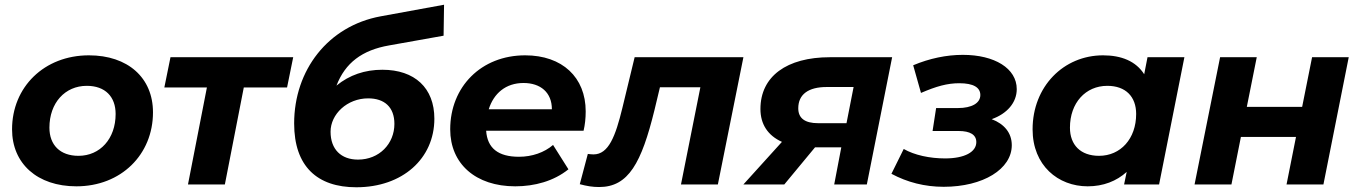

<svg xmlns="http://www.w3.org/2000/svg" viewBox="-20 -780 5745 812"><path d="M303 8C492 8 627 -126 627 -305C627 -451 521 -546 356 -546C167 -546 31 -412 31 -233C31 -88 138 8 303 8ZM312 -121C234 -121 189 -167 189 -240C189 -345 255 -417 347 -417C425 -417 469 -371 469 -298C469 -193 403 -121 312 -121Z M1220 -538H701L675 -410H855L775 0H931L1011 -410H1194Z M1626 -588 1856 -629 1858 -760 1590 -711C1367 -670 1224 -483 1224 -258C1224 -76 1322 12 1487 12C1682 12 1817 -109 1817 -278C1817 -408 1734 -485 1597 -485C1523 -485 1458 -463 1403 -418C1440 -514 1511 -568 1626 -588ZM1537 -364C1606 -364 1648 -327 1648 -256C1648 -172 1584 -105 1494 -105C1423 -105 1378 -148 1378 -223C1378 -297 1448 -364 1537 -364Z M2457 -309C2457 -453 2358 -546 2201 -546C2015 -546 1884 -413 1884 -233C1884 -87 1992 8 2159 8C2241 8 2322 -14 2384 -64L2319 -167C2282 -135 2230 -117 2175 -117C2086 -117 2041 -154 2036 -227H2448C2454 -252 2457 -280 2457 -309ZM2194 -429C2266 -429 2314 -389 2314 -318H2047C2068 -385 2119 -429 2194 -429Z M2664 -538 2612 -323C2583 -204 2554 -127 2490 -127C2482 -127 2475 -128 2466 -129L2432 -1C2462 7 2486 11 2514 11C2638 11 2693 -91 2748 -315L2771 -411H2942L2860 0H3016L3124 -538Z M3490 -538C3307 -538 3196 -457 3196 -319C3196 -255 3227 -207 3287 -180L3124 0H3297L3427 -157H3538L3508 0H3646L3753 -538ZM3476 -412H3590L3560 -259H3440C3384 -259 3356 -280 3356 -322C3356 -381 3399 -412 3476 -412Z M4174 -276C4239 -299 4280 -346 4280 -403C4280 -491 4186 -548 4052 -548C3983 -548 3911 -533 3842 -504L3875 -387C3940 -415 3986 -428 4037 -428C4097 -428 4126 -410 4126 -378C4126 -344 4090 -323 4031 -323H3939L3924 -226H4034C4083 -226 4109 -210 4109 -179C4109 -137 4059 -110 3977 -110C3912 -110 3847 -124 3802 -150L3750 -45C3817 -9 3891 10 3971 10C4138 10 4259 -65 4259 -166C4259 -218 4227 -256 4174 -276Z M4833 -538 4819 -466C4784 -521 4723 -546 4645 -546C4478 -546 4347 -414 4347 -233C4347 -80 4455 8 4580 8C4646 8 4702 -14 4745 -53L4734 0H4882L4989 -538ZM4628 -121C4550 -121 4505 -167 4505 -240C4505 -345 4571 -417 4663 -417C4741 -417 4785 -371 4785 -298C4785 -193 4719 -121 4628 -121Z M5032 0H5188L5228 -201H5461L5421 0H5577L5684 -538H5529L5487 -328H5253L5295 -538H5140Z"/></svg>

Font: AWKNG-Font
Style: Bold Italic
Weight: 700
Italic angle: -11.3°
Designer: Awakening Church
Foundry: Awakening Church
Version: Version 1.700;PS 001.700;hotconv 1.0.88;makeotf.lib2.5.64775